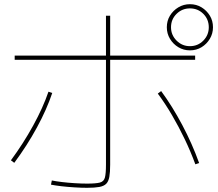

<svg xmlns="http://www.w3.org/2000/svg" viewBox="-20 -875 1040 915"><path d="M395 20Q369 20 336 18Q303 16 273 12.5Q243 9 223 5L227 -15Q246 -11 275 -7.5Q304 -4 336.5 -2Q369 0 395 0Q437 0 456 -5Q475 -10 480 -29Q485 -48 485 -90V-800H505V-90Q505 -54 501 -32Q497 -10 486 1Q475 12 453 16Q431 20 395 20ZM32 -111Q91 -191 138 -276.5Q185 -362 211 -438L229 -432Q203 -354 156 -267.5Q109 -181 48 -99ZM911 -92Q889 -152 860.5 -211.5Q832 -271 799.5 -326.5Q767 -382 732 -429L748 -441Q801 -369 848.5 -279.5Q896 -190 929 -98ZM50 -590V-610H910V-590ZM885 -635Q855 -635 830 -650Q805 -665 790 -690Q775 -715 775 -745Q775 -776 790 -800.5Q805 -825 830 -840Q855 -855 885 -855Q916 -855 940.5 -840Q965 -825 980 -800.5Q995 -776 995 -745Q995 -715 980 -690Q965 -665 940.5 -650Q916 -635 885 -635ZM885 -655Q923 -655 949 -681.5Q975 -708 975 -745Q975 -783 949 -809Q923 -835 885 -835Q848 -835 821.5 -809Q795 -783 795 -745Q795 -708 821.5 -681.5Q848 -655 885 -655Z"/></svg>

Font: M PLUS 1 Thin
Style: Regular
Weight: 100
Designer: Coji Morishita
Foundry: UNDERFOREST DESIGN
Version: Version 1.001